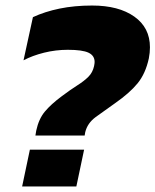

<svg xmlns="http://www.w3.org/2000/svg" viewBox="-20 -674 562 694"><path d="M108 -184 111 -202Q120 -244 142 -270.5Q164 -297 203 -326Q235 -350 259.5 -365.5Q284 -381 299.5 -396.5Q315 -412 320 -435Q322 -445 322 -450Q322 -473 300 -483.5Q278 -494 225 -494Q181 -494 139 -483.5Q97 -473 65 -456L99 -612Q142 -632 195.5 -643Q249 -654 313 -654Q409 -654 465.5 -614Q522 -574 522 -503Q522 -493 521 -483.5Q520 -474 518 -463Q506 -408 477.5 -373Q449 -338 396 -301Q356 -273 326 -251Q296 -229 288 -196L286 -184ZM60 0 88 -133H284L256 0Z"/></svg>

Font: Kanit
Style: Bold Italic
Weight: 700
Italic angle: -12°
Designer: Katatrad Team
Foundry: CadsonDemak
Version: Version 2.000; ttfautohint (v1.8.3)